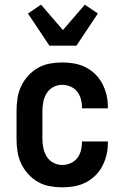

<svg xmlns="http://www.w3.org/2000/svg" viewBox="-20 -796 540 824"><path d="M247 8Q220 8 193 3Q166 -2 142.5 -15.5Q119 -29 100.5 -49.5Q82 -70 70.5 -94.5Q59 -119 55 -146Q51 -173 51 -200V-320Q51 -347 55 -374Q59 -401 70.5 -425.5Q82 -450 100.5 -470.5Q119 -491 142.5 -504.5Q166 -518 193 -523Q220 -528 247 -528Q273 -528 298.5 -523.5Q324 -519 347 -507.5Q370 -496 388.5 -478Q407 -460 419 -437Q431 -414 437 -389Q443 -364 443 -338V-331H332V-334Q332 -353 327 -371Q322 -389 311 -403Q300 -417 282.5 -424.5Q265 -432 247 -432Q227 -432 209 -422.5Q191 -413 180.5 -396Q170 -379 166 -359.5Q162 -340 162 -320V-200Q162 -180 166 -160.5Q170 -141 180.5 -124Q191 -107 209 -97.5Q227 -88 247 -88Q265 -88 282.5 -95.5Q300 -103 311 -117Q322 -131 327 -149Q332 -167 332 -186V-189H443V-182Q443 -156 437 -131Q431 -106 419 -83Q407 -60 388.5 -42Q370 -24 347 -12.5Q324 -1 298.5 3.5Q273 8 247 8ZM192 -600 100 -738 156 -776 250 -667 344 -776 400 -738 308 -600Z"/></svg>

Font: Iosevka Term Curly
Style: Bold
Weight: 700
Designer: Belleve Invis
Foundry: Belleve Invis
Version: Version 32.3.0